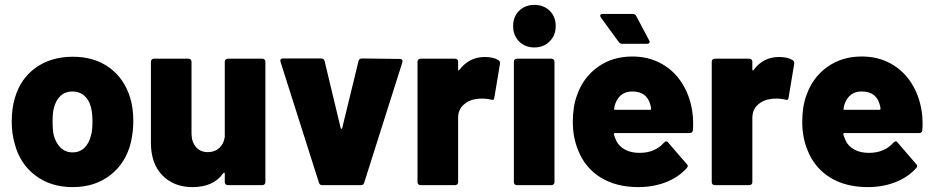

<svg xmlns="http://www.w3.org/2000/svg" viewBox="-20 -757 3815 785"><path d="M40 -170Q28 -211 28 -260Q28 -315 41 -357Q64 -436 126.5 -480.5Q189 -525 278 -525Q366 -525 427 -480.5Q488 -436 512 -358Q525 -316 525 -262Q525 -219 515 -174Q494 -90 431 -41Q368 8 277 8Q187 8 124 -40Q61 -88 40 -170ZM352 -203Q358 -223 358 -260Q358 -294 352 -318Q344 -349 324.5 -366Q305 -383 276 -383Q247 -383 228 -365.5Q209 -348 201 -318Q195 -299 195 -260Q195 -224 200 -203Q209 -171 228.5 -152.5Q248 -134 277 -134Q306 -134 325 -152.5Q344 -171 352 -203Z M911 -517H1053Q1058 -517 1061.5 -513.5Q1065 -510 1065 -505V-12Q1065 -7 1061.5 -3.5Q1058 0 1053 0H911Q906 0 902.5 -3.5Q899 -7 899 -12V-47Q899 -50 897 -51Q895 -52 893 -49Q853 8 767 8Q691 8 644 -40Q597 -88 597 -174V-505Q597 -510 600.5 -513.5Q604 -517 609 -517H751Q756 -517 759.5 -513.5Q763 -510 763 -505V-212Q763 -177 781 -156Q799 -135 830 -135Q858 -135 876.5 -152Q895 -169 899 -197V-505Q899 -510 902.5 -513.5Q906 -517 911 -517Z M1126 -509Q1126 -518 1137 -518H1293Q1304 -518 1307 -508L1373 -233Q1374 -230 1376 -230Q1378 -230 1379 -233L1446 -508Q1449 -518 1460 -518L1615 -516Q1621 -516 1624 -512.5Q1627 -509 1625 -502L1469 -10Q1466 0 1456 0H1297Q1287 0 1284 -10L1127 -504Q1126 -506 1126 -509Z M2018 -511Q2026 -506 2024 -495L2001 -357Q2000 -345 1987 -350Q1969 -354 1953 -354Q1935 -354 1926 -352Q1896 -348 1874.5 -328Q1853 -308 1853 -275V-12Q1853 -7 1849.5 -3.5Q1846 0 1841 0H1699Q1694 0 1690.5 -3.5Q1687 -7 1687 -12V-505Q1687 -510 1690.5 -513.5Q1694 -517 1699 -517H1841Q1846 -517 1849.5 -513.5Q1853 -510 1853 -505V-473Q1853 -470 1855 -469Q1857 -468 1858 -471Q1898 -524 1962 -524Q1998 -524 2018 -511Z M2078 -650Q2078 -689 2102.5 -713Q2127 -737 2165 -737Q2203 -737 2227.5 -713Q2252 -689 2252 -650Q2252 -613 2227.5 -588Q2203 -563 2165 -563Q2127 -563 2102.5 -587.5Q2078 -612 2078 -650ZM2093 -517H2235Q2240 -517 2243.5 -513.5Q2247 -510 2247 -505V-12Q2247 -7 2243.5 -3.5Q2240 0 2235 0H2093Q2088 0 2084.5 -3.5Q2081 -7 2081 -12V-505Q2081 -510 2084.5 -513.5Q2088 -517 2093 -517Z M2814 -252Q2814 -234 2813 -225Q2812 -213 2800 -213H2495Q2493 -213 2491 -211.5Q2489 -210 2490 -207Q2493 -197 2501 -179Q2512 -158 2536 -145Q2560 -132 2595 -132Q2658 -132 2695 -174Q2700 -179 2704 -179Q2709 -179 2712 -174L2788 -86Q2792 -83 2792 -78Q2792 -74 2788 -70Q2754 -32 2702.5 -12Q2651 8 2590 8Q2499 8 2435.5 -31.5Q2372 -71 2344 -142Q2322 -195 2322 -258Q2322 -322 2339 -367Q2364 -440 2424 -483Q2484 -526 2565 -526Q2631 -526 2683 -497.5Q2735 -469 2767.5 -418.5Q2800 -368 2810 -304Q2814 -281 2814 -252ZM2496 -334Q2492 -323 2491 -313Q2489 -308 2495 -308H2638Q2642 -308 2642 -312Q2642 -320 2638 -332Q2623 -383 2565 -383Q2515 -383 2496 -334ZM2510 -585 2437 -685Q2434 -690 2434 -693Q2434 -700 2444 -700H2566Q2577 -700 2581 -692L2634 -592Q2636 -588 2636 -586Q2636 -578 2626 -578H2524Q2515 -578 2510 -585Z M3221 -511Q3229 -506 3227 -495L3204 -357Q3203 -345 3190 -350Q3172 -354 3156 -354Q3138 -354 3129 -352Q3099 -348 3077.5 -328Q3056 -308 3056 -275V-12Q3056 -7 3052.5 -3.5Q3049 0 3044 0H2902Q2897 0 2893.5 -3.5Q2890 -7 2890 -12V-505Q2890 -510 2893.5 -513.5Q2897 -517 2902 -517H3044Q3049 -517 3052.5 -513.5Q3056 -510 3056 -505V-473Q3056 -470 3058 -469Q3060 -468 3061 -471Q3101 -524 3165 -524Q3201 -524 3221 -511Z M3752 -252Q3752 -234 3751 -225Q3750 -213 3738 -213H3433Q3431 -213 3429 -211.5Q3427 -210 3428 -207Q3431 -197 3439 -179Q3450 -158 3474 -145Q3498 -132 3533 -132Q3596 -132 3633 -174Q3638 -179 3642 -179Q3647 -179 3650 -174L3726 -86Q3730 -83 3730 -78Q3730 -74 3726 -70Q3692 -32 3640.5 -12Q3589 8 3528 8Q3437 8 3373.5 -31.5Q3310 -71 3282 -142Q3260 -195 3260 -258Q3260 -322 3277 -367Q3302 -440 3362 -483Q3422 -526 3503 -526Q3569 -526 3621 -497.5Q3673 -469 3705.5 -418.5Q3738 -368 3748 -304Q3752 -281 3752 -252ZM3434 -334Q3430 -323 3429 -313Q3427 -308 3433 -308H3576Q3580 -308 3580 -312Q3580 -320 3576 -332Q3561 -383 3503 -383Q3453 -383 3434 -334Z"/></svg>

Font: BARLOWEXTRABOLD
Style: Regular
Weight: 800
Designer: Jeremy Tribby
Foundry: Tribby Type
Version: Version 1.422